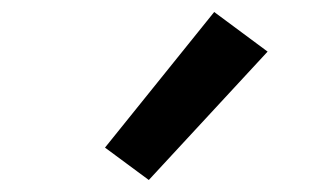

<svg xmlns="http://www.w3.org/2000/svg" viewBox="-20 -833 540 320"><path d="M228 -533 155 -587 337 -813 426 -747Z"/></svg>

Font: Iosevka Aile Semibold
Style: Regular
Weight: 600
Designer: Belleve Invis
Foundry: Belleve Invis
Version: Version 31.1.0; ttfautohint (v1.8.4)